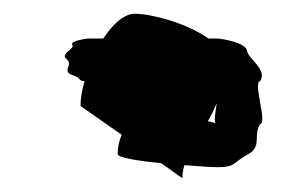

<svg xmlns="http://www.w3.org/2000/svg" viewBox="-20 -550 438 279"><path d="M77 -464C87 -455 69 -447 85 -441C100 -436 92 -433 103 -432C99 -419 97 -407 97 -396L157 -354C153 -346 151 -336 151 -326C151 -321 181 -316 214 -313L245 -291C245 -297 246 -304 248 -310C272 -308 291 -307 295 -307C323 -307 317 -313 339 -325C362 -337 347 -352 358 -370C369 -370 347 -432 358 -432C369 -449 341 -464 339 -476C338 -488 302 -494 295 -494H283C252 -516 201 -530 176 -530C160 -530 144 -515 130 -494H108C108 -494 81 -491 85 -485C90 -479 66 -472 77 -464ZM282 -374C287 -382 291 -391 295 -400C293 -387 291 -375 293 -371C290 -372 287 -373 282 -374Z"/></svg>

Font: bitstorm
Style: ultext
Weight: 400
Version: Version 0.2